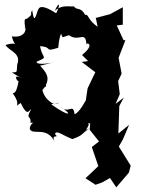

<svg xmlns="http://www.w3.org/2000/svg" viewBox="-20 -575 604 824"><path d="M367 -45 365 -18 405 32 374 56 402 138 347 190 390 218 418 208 452 189 479 229 533 166 541 136 490 54 508 22 534 -39 488 -2 492 -120 511 -156 476 -129 494 -171 487 -227 502 -259 489 -327 518 -402 510 -403 481 -466 507 -469V-544L452 -514L387 -497L391 -499L399 -460C355 -490 361 -516 345 -511C326 -549 308 -527 296 -550C302 -540 248 -562 215 -528C234 -572 241 -558 221 -518C144 -568 146 -533 142 -530C127 -481 125 -491 118 -531C104 -507 129 -521 95 -494C71 -502 102 -412 85 -461C98 -443 79 -411 31 -419C45 -358 70 -402 4 -382C15 -358 73 -348 54 -299C50 -265 58 -265 31 -264L71 -240C31 -262 57 -219 60 -228C48 -153 29 -185 37 -171C77 -117 29 -109 69 -133C98 -70 105 -103 114 -107C87 -57 115 -84 111 -48C136 -51 106 -45 108 -21C122 9 184 -39 219 42C191 -10 240 25 216 0C222 -19 250 7 291 22C341 3 324 3 365 -25C324 -1 387 -49 346 -50ZM276 -424C319 -392 347 -447 351 -384C350 -395 391 -386 332 -339L358 -313L331 -309L389 -265L356 -196L348 -143C350 -150 322 -91 300 -85C294 -135 276 -84 240 -116C290 -86 285 -67 200 -127C246 -139 239 -131 211 -130C233 -121 170 -134 160 -197C204 -205 153 -236 158 -183C193 -226 194 -250 152 -293L213 -308C205 -305 136 -293 137 -310C191 -334 161 -320 152 -377C212 -372 164 -350 230 -370C232 -396 239 -444 253 -436C282 -454 223 -457 249 -415Z"/></svg>

Font: Asimov Aggro
Style: Medium
Weight: 500
Designer: Google
Version: Version 2.000980; 2014